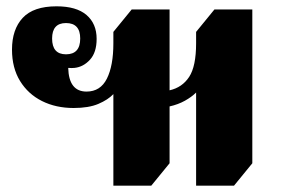

<svg xmlns="http://www.w3.org/2000/svg" viewBox="-20 -582 893 608"><path d="M339 6V-284Q322 -266 291.5 -253Q261 -240 213 -240Q157 -240 113 -262Q69 -284 43.5 -325.5Q18 -367 18 -425Q18 -489 52 -525.5Q86 -562 159 -562Q222 -562 254 -534.5Q286 -507 286 -459Q286 -416 265 -393Q244 -370 216 -367Q207 -366 196 -367Q198 -292 254 -292Q298 -292 318.5 -333Q339 -374 339 -445V-481L397 -552H517V-296Q557 -305 579 -338.5Q601 -372 601 -445V-481L659 -552H779V-65L721 6H601V-289Q587 -275 565.5 -263Q544 -251 517 -245V-65L459 6ZM189 -410Q234 -410 234 -460Q234 -509 189 -509Q145 -509 145 -460Q145 -410 189 -410Z"/></svg>

Font: Noto Serif Thai SemiCondensed Black
Style: Regular
Weight: 900
Width: 4
Designer: Monotype Design Team
Foundry: Monotype Imaging Inc.
Version: Version 2.002; ttfautohint (v1.8.4.7-5d5b)